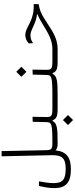

<svg xmlns="http://www.w3.org/2000/svg" viewBox="708 -1442 927 2384"><g transform="rotate(-90 1172.0 -249.5)"><path d="M580.1 2C603.5 2 622.6 -3.9 622.6 -33.2C622.6 -58.1 610.8 -63 585.9 -63C509.3 -63 500.5 -77.6 499.5 -150.4V-149.9L488.3 -693.4H423.8L437.5 -74.2C440.4 50.8 404.8 102.1 270 102.1C138.7 102.1 90.8 66.9 90.8 -47.4C90.8 -109.9 102.1 -168.5 112.8 -230H55.7C41 -168 28.8 -106.4 28.8 -38.1C28.8 96.2 90.8 167 261.7 167C403.3 167 481.4 118.7 497.6 -23.4C513.7 -6.8 539.1 2 580.1 2Z M580.1 2C769.5 2 832.5 -2.4 862.3 -60.5H871.1C887.2 -15.1 919.4 2 1007.3 2H1166C1189.5 2 1205.1 -4.9 1205.1 -33.2C1205.1 -55.2 1196.8 -63 1171.9 -63H1018.6C916.5 -63 911.6 -78.1 911.6 -142.6L914.1 -309.6L852.1 -307.6L848.1 -137.7C846.7 -71.8 830.1 -63 585.9 -63ZM874 193.4 936.5 130.9 874 67.9 811.5 130.9Z M1166 2C1355.5 2 1418.5 -2.4 1448.2 -60.5H1457C1473.1 -15.1 1505.4 2 1593.3 2H1752C1775.4 2 1791 -4.9 1791 -33.2C1791 -55.2 1782.7 -63 1757.8 -63H1604.5C1502.4 -63 1497.6 -78.1 1497.6 -142.6L1500 -309.6L1438 -307.6L1434.1 -137.7C1432.6 -71.8 1416 -63 1171.9 -63ZM1473.1 -385.7 1535.6 -448.2 1473.1 -511.2 1410.6 -448.2Z M1750.5 2C1912.6 2 1996.1 -80.6 2142.1 -168.5C2202.6 -205.1 2248 -224.1 2312.5 -232.4L2314 -294.9C2238.8 -293 2200.2 -298.8 2141.1 -318.4C2052.7 -348.1 1997.1 -399.4 1928.7 -399.4C1889.6 -399.4 1852.5 -382.3 1825.7 -356.4L1828.6 -302.7C1862.3 -325.2 1887.2 -335.4 1923.3 -335.4C1973.6 -335.4 2017.6 -307.1 2069.3 -285.6C2120.6 -264.2 2156.7 -257.3 2187.5 -253.9V-248C2147 -232.9 2112.3 -212.4 2067.4 -185.5C1951.2 -114.7 1867.2 -63 1757.8 -63C1735.8 -63 1723.6 -52.7 1723.6 -31.2C1723.6 -7.3 1734.9 2 1750.5 2Z"/></g></svg>

Font: Cascadia Code PL Light
Style: Regular
Weight: 300
Monospace: yes
Designer: Aaron Bell
Foundry: Saja Typeworks
Version: Version 2404.023